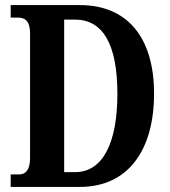

<svg xmlns="http://www.w3.org/2000/svg" viewBox="-20 -734 669 754"><path d="M22 0H294C485 0 585 -147 585 -366C585 -593 475 -714 294 -714H22V-665H50C79 -665 98 -651 98 -603V-113C98 -67 81 -49 55 -49H22ZM275 -58H232V-657H275C384 -657 441 -560 441 -366C441 -173 384 -58 275 -58Z"/></svg>

Font: Noto Serif Tamil ExtraCondensed
Style: Bold Italic
Weight: 700
Width: 2
Italic angle: -12°
Designer: Indian Type Foundry, Tom Grace, and the Monotype Design Team
Foundry: Monotype Imaging Inc.
Version: Version 2.003